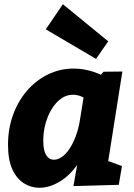

<svg xmlns="http://www.w3.org/2000/svg" viewBox="-20 -876 634 910"><path d="M167 14Q127 14 93 -7.5Q59 -29 38.5 -73.5Q18 -118 18 -190Q18 -265 41.5 -330.5Q65 -396 107.5 -445.5Q150 -495 207 -523Q264 -551 329 -551Q375 -551 422 -536Q469 -521 515 -487L441 -503L471 -536L560 -537L480 -31L422 -139L558 -89L543 0L328 6L357 -157L406 -248Q392 -164 353.5 -105.5Q315 -47 265 -16.5Q215 14 167 14ZM236 -119Q254 -119 273 -132Q292 -145 308.5 -169.5Q325 -194 338.5 -229Q352 -264 359 -308L381 -445L408 -392Q386 -410 366 -418.5Q346 -427 326 -427Q295 -427 269.5 -408.5Q244 -390 225 -359Q206 -328 195.5 -289Q185 -250 185 -209Q185 -164 198.5 -141.5Q212 -119 236 -119ZM278 -856 493 -680 435 -597 197 -737Z"/></svg>

Font: Bitter Thin ExtraBold
Style: Italic
Weight: 800
Italic angle: -9°
Version: Version 2.002